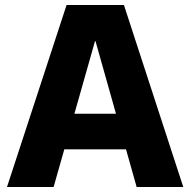

<svg xmlns="http://www.w3.org/2000/svg" viewBox="-20 -750 763 770"><path d="M8 0 247 -730H477L715 0H528L363 -585H361L195 0ZM164 -151V-294H559V-151Z"/></svg>

Font: M PLUS 1 ExtraBold
Style: Regular
Weight: 800
Designer: Coji Morishita
Foundry: UNDERFOREST DESIGN
Version: Version 1.001